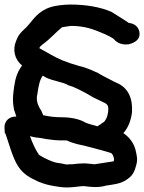

<svg xmlns="http://www.w3.org/2000/svg" viewBox="-24 -650 635 845"><path d="M-3 -64 0 -62C12 -30 31 45 56 82C80 119 110 133 146 150C171 160 190 165 215 169L240 173H241C247 174 260 175 270 175C300 175 328 169 345 169C381 174 411 176 442 167C470 162 509 161 540 136C566 118 571 92 576 75C583 50 577 33 575 21C568 -18 547 -45 519 -64C540 -88 552 -118 557 -156V-159C560 -215 542 -264 488 -286C474 -292 462 -300 437 -312C427 -318 415 -323 409 -328C387 -337 363 -351 323 -360C298 -367 271 -376 249 -385C218 -398 184 -419 149 -438C152 -445 154 -447 164 -455C200 -481 219 -506 249 -530C258 -531 283 -536 288 -536C352 -536 390 -520 437 -500C445 -497 472 -483 477 -478C492 -459 517 -452 540 -455H542C549 -457 599 -467 589 -512C583 -536 564 -547 543 -549C537 -554 466 -598 466 -598C418 -619 354 -630 286 -630C260 -630 220 -626 197 -618C146 -602 121 -563 107 -547L93 -531C83 -520 59 -505 47 -470C30 -431 41 -387 73 -362C70 -358 67 -353 64 -348C43 -315 39 -276 35 -243C34 -234 33 -224 33 -214C33 -192 36 -178 38 -166L39 -164L48 -137C27 -138 7 -128 -1 -108C-7 -92 -3 -79 -3 -67ZM54 -118C62 -97 72 -76 88 -63ZM67 -130 102 -71 96 -91C95 -94 91 -119 67 -130ZM108 -51C123 -46 140 -44 158 -42L180 -38C198 -35 225 -32 246 -32C251 -32 257 -33 262 -32H268C269 -32 269 -31 272 -31C299 -18 332 -12 354 -7L426 12C453 20 465 23 466 24L473 33C475 37 476 42 478 50C478 55 477 58 476 60C447 64 421 69 392 73C388 73 371 70 351 69H349C335 69 322 70 312 71L294 73H285C277 73 271 74 270 74C267 74 267 74 266 73H263L244 69C230 67 224 67 207 61C194 57 140 31 146 28C137 18 117 -23 108 -51ZM138 -221C138 -225 140 -232 141 -240C146 -275 151 -298 164 -317C168 -315 172 -312 178 -309C210 -293 259 -288 276 -275L297 -268C326 -256 363 -236 385 -222L406 -212C444 -192 456 -196 452 -159C449 -133 439 -117 431 -111H429C420 -104 417 -102 405 -94C391 -99 369 -103 353 -110C330 -124 294 -134 246 -134C217 -134 193 -137 166 -143C165 -145 161 -154 158 -162C146 -181 138 -195 138 -221Z"/></svg>

Font: Stray Cat
Style: ExBlkExt
Weight: 1000
Version: Version 1.0